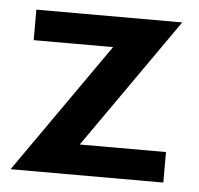

<svg xmlns="http://www.w3.org/2000/svg" viewBox="-39 -450 507 489"><g transform="rotate(5 215.0 -205.0)"><path d="M35 -410.5H408L175 -78H395.5V0H5L238 -332.5H35Z"/></g></svg>

Font: League Spartan Thin Medium
Style: Regular
Weight: 500
Version: Version 2.002